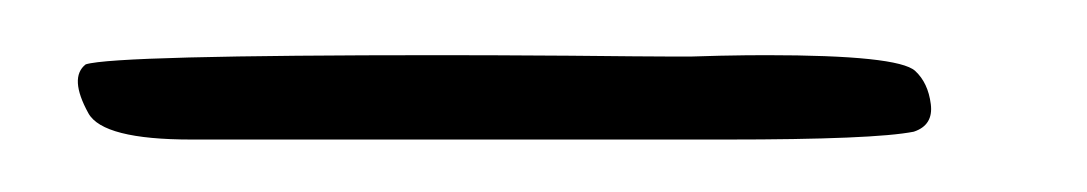

<svg xmlns="http://www.w3.org/2000/svg" viewBox="-20 -120 402 71"><path d="M11.7 -96.2Q22.5 -99.6 143.1 -99.6Q161.6 -99.6 190.7 -99.4Q219.7 -99.1 227.1 -99.1H235.8Q236.8 -99.1 246.3 -99.4Q255.9 -99.6 263.2 -99.6Q312 -99.6 318.4 -93.8Q323.2 -89.4 324.2 -81.5Q325.2 -73.7 317.9 -71.3Q303.2 -68.4 248.5 -68.4H208H206.5Q206.5 -68.4 62 -68.4Q62 -68.4 50.8 -68.4Q18.1 -68.4 12.7 -78.1Q5.4 -91.3 11.7 -96.2Z"/></svg>

Font: Sintesa 3
Style: 3
Weight: 400
Version: Version 001.000